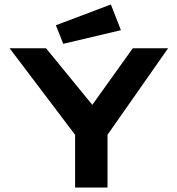

<svg xmlns="http://www.w3.org/2000/svg" viewBox="-20 -839 790 859"><path d="M316 0V-236L23 -623H186L393 -370L574 -623H732L461 -236V0ZM263 -643 230 -726 476 -819 521 -704Z"/></svg>

Font: Inconsolata ExtraExpanded Black
Style: Regular
Weight: 900
Width: 8
Monospace: yes
Designer: Raph Levien, Cyreal, Brenton Simpson
Foundry: Raph Levien, Cyreal, Google
Version: Version 3.001; ttfautohint (v1.8.2.53-6de2)